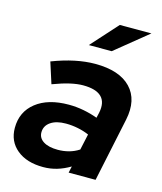

<svg xmlns="http://www.w3.org/2000/svg" viewBox="-111 -820 768 909"><g transform="rotate(15 272.5 -366.0)"><path d="M186 6Q105 6 57 -33.5Q9 -73 9 -139Q9 -218 68 -264.5Q127 -311 228 -311Q265 -311 301.5 -304Q338 -297 370 -285L376 -311Q387 -364 360 -390.5Q333 -417 270 -417Q242 -417 206.5 -409Q171 -401 123 -383L90 -486Q147 -508 199.5 -519Q252 -530 299 -530Q418 -530 473.5 -472Q529 -414 508 -313L442 0H310L317 -32Q285 -13 253 -3.5Q221 6 186 6ZM136 -151Q136 -123 161.5 -107Q187 -91 232 -91Q260 -91 286 -98Q312 -105 335 -120L352 -198Q327 -209 297.5 -215Q268 -221 238 -221Q191 -221 163.5 -202Q136 -183 136 -151ZM363 -738H518L358 -608H246Z"/></g></svg>

Font: Red Hat Display
Style: Bold Italic
Weight: 700
Italic angle: -12°
Designer: Pentagram / MCKL
Foundry: Pentagram / MCKL
Version: Version 1.003; Red Hat Display Bold Italic